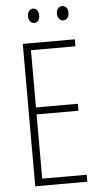

<svg xmlns="http://www.w3.org/2000/svg" viewBox="-60 -988 504 959"><g transform="rotate(-5 192.5 -508.5)"><path d="M115 -915C115 -894 126 -879 144 -879C160 -879 171 -893 171 -915C171 -937 160 -951 144 -951C126 -951 115 -935 115 -915ZM260 -916C260 -894 272 -879 289 -879C306 -879 318 -894 318 -916C318 -938 305 -951 289 -951C272 -951 260 -936 260 -916ZM338 -66V-101H115V-423H325V-458H115V-745H338V-780H77V-66Z"/></g></svg>

Font: Noto Sans Malayalam UI ExtraCondensed ExtraLight
Style: Regular
Weight: 200
Width: 2
Designer: Jelle Bosma - Monotype Design Team
Foundry: Monotype Imaging Inc.
Version: Version 2.104